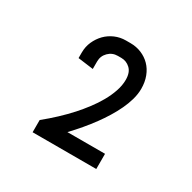

<svg xmlns="http://www.w3.org/2000/svg" viewBox="-90 -793 517 518"><g transform="rotate(30 169.0 -534.0)"><path d="M166 -657.2Q148.9 -657.2 137 -645.3Q125 -633.3 125 -616.2V-592.8L77.1 -599.1V-616.2Q77.1 -634.8 84.2 -650.6Q91.3 -666.5 103 -678.5Q114.7 -690.4 130.6 -697.3Q146.5 -704.1 164.1 -704.1H178.2Q196.8 -704.1 212.6 -697.5Q228.5 -690.9 240.2 -679Q252 -667 258.5 -649.9Q265.1 -632.8 265.1 -611.8Q265.1 -595.7 260.3 -578.4Q255.4 -561 247.3 -543.9Q239.3 -526.9 229 -510.3Q218.8 -493.7 208 -479Q182.6 -444.3 150.9 -411.1H268.1V-363.8H69.8V-401.9Q111.3 -435.5 143.6 -471.2Q157.2 -486.3 170.4 -503.7Q183.6 -521 193.8 -539.1Q204.1 -557.1 210.4 -575.7Q216.8 -594.2 216.8 -611.8Q216.8 -634.8 204.8 -646Q192.9 -657.2 176.8 -657.2Z"/></g></svg>

Font: Abel
Style: Regular
Weight: 400
Designer: Matthew Desmond
Foundry: Matthew Desmond
Version: Version 1.003